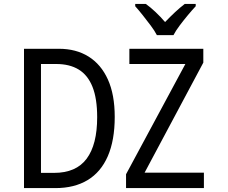

<svg xmlns="http://www.w3.org/2000/svg" viewBox="-20 -964 1167 984"><path d="M784 -784Q772 -807 752.5 -833Q733 -859 712 -885.5Q691 -912 673 -932V-944H727Q751 -927 777 -902.5Q803 -878 826 -851Q853 -879 877 -901.5Q901 -924 927 -944H983V-932Q965 -913 943 -886.5Q921 -860 901 -833.5Q881 -807 869 -784ZM103 0V-714H282Q370 -714 434 -674Q498 -634 533 -556.5Q568 -479 568 -365Q568 -245 532.5 -163.5Q497 -82 429 -41Q361 0 264 0ZM257 -78Q370 -78 424 -150.5Q478 -223 478 -363Q478 -459 454 -519Q430 -579 383.5 -607.5Q337 -636 268 -636H190V-78ZM626 0V-71L930 -636H643V-714H1022V-643L721 -79H1025V0Z"/></svg>

Font: Noto Sans Mono SemiCondensed
Style: Regular
Weight: 400
Width: 4
Designer: Monotype Design Team
Foundry: Monotype Imaging Inc.
Version: Version 2.010